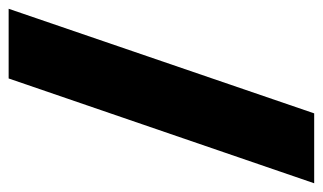

<svg xmlns="http://www.w3.org/2000/svg" viewBox="-170 -570 740 440"><g transform="rotate(-90 200.0 -350.0)"><path d="M240.2 -700.2H399.9L160.2 0H0Z"/></g></svg>

Font: Fivo Sans Heavy
Style: Regular
Weight: 900
Designer: Alexander Slobzheninov
Foundry: Alexander Slobzheninov
Version: 1.0